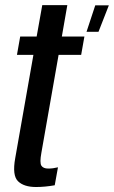

<svg xmlns="http://www.w3.org/2000/svg" viewBox="-20 -744 456 770"><path d="M124.5 6Q76 6 52.2 -17.2Q28.5 -40.5 41 -109.5L114 -524H48L61 -597.5H127L149.5 -723.5H250L228 -597.5H318.5L305.5 -524H215L146 -131.5Q138.5 -91 146 -79.5Q153.5 -68 173.5 -68Q192.5 -68 212.5 -73L199.5 -1Q160 6 124.5 6ZM327 -616.5 362 -722.5H416.5L375 -616.5Z"/></svg>

Font: Anybody Condensed Medium
Style: Italic
Weight: 500
Width: 3
Italic angle: -10°
Designer: Tyler Finck
Foundry: Etcetera Type Company
Version: Version 1.010; ttfautohint (v1.8.3) -l 8 -r 50 -G 200 -x 14 